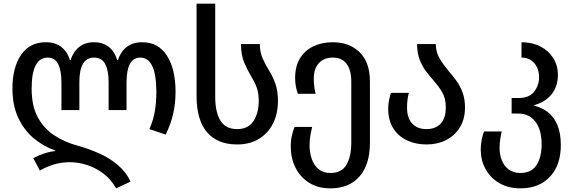

<svg xmlns="http://www.w3.org/2000/svg" viewBox="-20 -780 3131 1050"><path d="M615 250Q589 203 548.5 171.5Q508 140 459.5 123.5Q411 107 362 107Q316 107 274.5 119.5Q233 132 198 153L162 85Q187 71 219.5 60Q252 49 282 46V43Q216 20 163 -25Q110 -70 79 -137.5Q48 -205 48 -296Q48 -410 95 -479.5Q142 -549 230 -549Q282 -549 315 -523.5Q348 -498 362 -452H366Q381 -498 413.5 -523.5Q446 -549 494 -549Q543 -549 575 -523.5Q607 -498 621 -452H625Q640 -498 673.5 -523.5Q707 -549 758 -549Q846 -549 893 -475.5Q940 -402 940 -278Q940 -213 927 -157Q914 -101 886 -44L797 -74Q819 -124 827 -173Q835 -222 835 -277Q835 -465 747 -465Q672 -465 672 -329V-178H574V-331Q574 -394 555.5 -429.5Q537 -465 494 -465Q414 -465 414 -331V-178H316V-329Q316 -394 298 -429.5Q280 -465 241 -465Q153 -465 153 -295Q153 -200 187 -138Q221 -76 278 -39Q335 -2 403 16Q464 33 521.5 58.5Q579 84 624 122Q669 160 694 213Z M1277 10Q1169 10 1112 -57Q1055 -124 1055 -255V-760H1157V-249Q1157 -167 1185.5 -120.5Q1214 -74 1277 -74Q1338 -74 1366.5 -118.5Q1395 -163 1395 -229Q1395 -271 1384 -301Q1373 -331 1356 -358Q1334 -395 1316 -436.5Q1298 -478 1298 -539H1401Q1401 -495 1416.5 -460Q1432 -425 1454 -390Q1474 -357 1487 -319Q1500 -281 1500 -229Q1500 -158 1473 -104.5Q1446 -51 1396 -20.5Q1346 10 1277 10Z M1787 250Q1719 250 1670.5 219.5Q1622 189 1596 137Q1570 85 1570 21Q1570 -12 1576.5 -39.5Q1583 -67 1591 -86H1687Q1683 -70 1678 -43.5Q1673 -17 1673 14Q1673 55 1685 89.5Q1697 124 1722 145Q1747 166 1787 166Q1848 166 1874.5 121.5Q1901 77 1901 0V-334Q1901 -397 1875.5 -431Q1850 -465 1800 -465Q1752 -465 1724 -435Q1696 -405 1696 -350Q1696 -306 1706 -267H1609Q1602 -286 1598 -307Q1594 -328 1594 -354Q1594 -418 1621 -461.5Q1648 -505 1694.5 -527Q1741 -549 1799 -549Q1891 -549 1947 -494Q2003 -439 2003 -335V2Q2003 119 1946.5 184.5Q1890 250 1787 250Z M2313 10Q2253 10 2205.5 -12.5Q2158 -35 2130.5 -78.5Q2103 -122 2103 -185Q2103 -211 2107.5 -232Q2112 -253 2118 -272H2216Q2211 -254 2208.5 -234Q2206 -214 2206 -191Q2206 -135 2234 -104.5Q2262 -74 2312 -74Q2362 -74 2390 -104Q2418 -134 2418 -192Q2418 -243 2398 -276Q2378 -309 2352 -339Q2330 -363 2309.5 -390.5Q2289 -418 2275 -454Q2261 -490 2261 -539H2363Q2364 -493 2385 -458.5Q2406 -424 2434 -391Q2456 -366 2476.5 -337.5Q2497 -309 2510 -273.5Q2523 -238 2523 -192Q2523 -130 2495.5 -84.5Q2468 -39 2420.5 -14.5Q2373 10 2313 10Z M2826 250Q2759 250 2710 221Q2661 192 2635 144Q2609 96 2609 38Q2609 9 2614.5 -17Q2620 -43 2627 -61H2724Q2720 -46 2716 -21Q2712 4 2712 30Q2712 64 2724 95.5Q2736 127 2761.5 146.5Q2787 166 2826 166Q2886 166 2914 123Q2942 80 2942 9Q2942 -70 2908 -114.5Q2874 -159 2814 -159H2778V-244H2816Q2874 -244 2901 -278.5Q2928 -313 2928 -357Q2928 -404 2902 -434.5Q2876 -465 2832 -465V-549Q2890 -549 2935 -526Q2980 -503 3005.5 -462.5Q3031 -422 3031 -370Q3031 -307 2996 -264Q2961 -221 2901 -205V-202Q2941 -193 2974.5 -168Q3008 -143 3027.5 -98Q3047 -53 3047 14Q3047 123 2987.5 186.5Q2928 250 2826 250Z"/></svg>

Font: Noto Sans Georgian SemiCondensed Medium
Style: Regular
Weight: 500
Width: 4
Designer: Monotype Design Team, Akaki Razmadze
Foundry: Google LLC
Version: Version 2.005; ttfautohint (v1.8.4.7-5d5b)